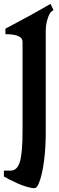

<svg xmlns="http://www.w3.org/2000/svg" viewBox="-66 -790 306 990"><path d="M50.3 -112.8V-574.2Q50.3 -613.8 -38.1 -613.8V-642.1Q27.3 -676.3 85.4 -708.3Q143.6 -740.2 194.3 -770L210 -737.8Q208 -736.8 205.3 -734.9Q202.6 -732.9 199.2 -730.5Q189 -722.7 179.4 -692.9Q169.9 -663.1 169.9 -629.9V-106Q169.9 -27.8 161.1 39.6Q156.7 74.7 149.2 106.9Q141.6 139.2 132.3 159.7Q123 180.2 112.3 180.2Q95.7 180.2 71.8 173.1Q47.9 166 23.7 155.3Q-0.5 144.5 -19 134.8L-45.9 120.1V89.8H-11.7Q22.9 89.8 36.6 43.9Q50.3 -1.5 50.3 -112.8Z"/></svg>

Font: Bokor
Style: Regular
Weight: 400
Designer: Danh Hong
Foundry: Danh Hong
Version: Version 8.002; ttfautohint (v1.8.3)